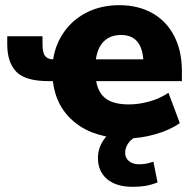

<svg xmlns="http://www.w3.org/2000/svg" viewBox="-20 -523 736 741"><path d="M472 11Q347 11 271.5 -48.5Q196 -108 184 -210H166Q78 -210 43 -246Q8 -282 8 -352V-383H144V-353Q144 -320 154 -307Q164 -294 185 -294Q195 -356 230 -403.5Q265 -451 319 -477Q373 -503 440 -503Q514 -503 568.5 -472Q623 -441 652.5 -383.5Q682 -326 682 -249V-210H351Q360 -162 390.5 -141Q421 -120 477 -120Q516 -120 557 -131.5Q598 -143 630 -165L674 -48Q636 -21 580 -5Q524 11 472 11ZM447 -388Q407 -388 382 -364.5Q357 -341 350 -294H533Q526 -388 447 -388ZM492 198Q428 198 393 168Q358 138 358 87Q358 42 388.5 5.5Q419 -31 468 -48L516 0Q489 10 476 28.5Q463 47 463 66Q463 87 478 99Q493 111 516 111Q532 111 544.5 108.5Q557 106 572 101L588 181Q562 191 540.5 194.5Q519 198 492 198Z"/></svg>

Font: Nunito Sans Black
Style: Regular
Weight: 900
Designer: Vernon Adams
Foundry: Vernon Adams
Version: Version 3.006; ttfautohint (v1.8.3)